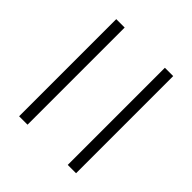

<svg xmlns="http://www.w3.org/2000/svg" viewBox="-42 -605 567 567"><g transform="rotate(-45 242.0 -321.0)"><path d="M444.8 -404.8H39.1V-439.9H444.8ZM444.8 -202.1H39.1V-236.8H444.8Z"/></g></svg>

Font: Montserrat Ultra Light
Style: Regular
Weight: 200
Designer: Julieta Ulanovsky
Foundry: Julieta Ulanovsky
Version: Version 3.001;PS 003.001;hotconv 1.0.70;makeotf.lib2.5.58329